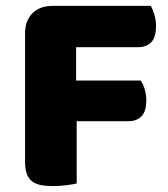

<svg xmlns="http://www.w3.org/2000/svg" viewBox="-20 -626 571 651"><path d="M491 -606Q498 -595 503.5 -576.5Q509 -558 509 -538Q509 -499 492.5 -482.5Q476 -466 448 -466H238V-353H457Q465 -342 470.5 -324Q476 -306 476 -286Q476 -248 459.5 -231.5Q443 -215 415 -215H240V-4Q229 -1 205.5 2Q182 5 159 5Q136 5 118.5 1.5Q101 -2 89 -11Q77 -20 71 -36Q65 -52 65 -78V-513Q65 -556 90 -581Q115 -606 158 -606Z"/></svg>

Font: BALOOCHETTANREGULAR
Style: Book
Weight: 400
Designer: Maithili Shingre and Ek Type
Foundry: Ek Type
Version: Version 1.100;PS 1.000;hotconv 1.0.88;makeotf.lib2.5.647800;